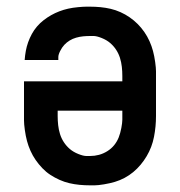

<svg xmlns="http://www.w3.org/2000/svg" viewBox="-20 -548 540 576"><path d="M250 8Q234 8 218.5 6.5Q203 5 188 1.5Q173 -2 158.5 -8.5Q144 -15 131 -23.5Q118 -32 107 -43.5Q96 -55 87 -68Q78 -81 71.5 -95.5Q65 -110 61 -125Q57 -140 54.5 -158Q52 -176 52 -187V-304H347V-320Q347 -334 345.5 -347.5Q344 -361 340 -374Q336 -387 328.5 -398.5Q321 -410 310.5 -419Q300 -428 285 -434Q270 -440 261 -440H250Q240 -440 229.5 -439Q219 -438 208.5 -435Q198 -432 189 -426.5Q180 -421 173 -413.5Q166 -406 160.5 -395Q155 -384 155 -377V-368H54Q55 -382 57.5 -395.5Q60 -409 64.5 -421.5Q69 -434 75.5 -446Q82 -458 91 -468.5Q100 -479 111 -487.5Q122 -496 133.5 -502.5Q145 -509 158 -514Q171 -519 184.5 -522Q198 -525 214 -526.5Q230 -528 239 -528H250Q266 -528 281.5 -526.5Q297 -525 312 -521.5Q327 -518 341.5 -511.5Q356 -505 369 -496Q382 -487 393 -476Q404 -465 413 -452Q422 -439 428.5 -424.5Q435 -410 439 -395Q443 -380 445.5 -362Q448 -344 448 -334V-200Q448 -184 446.5 -168.5Q445 -153 442 -137.5Q439 -122 433.5 -107.5Q428 -93 420 -79.5Q412 -66 402 -54Q392 -42 380 -32Q368 -22 354 -14.5Q340 -7 325 -2.5Q310 2 292 5Q274 8 264 8ZM239 -80H250Q264 -80 277 -83.5Q290 -87 302 -94.5Q314 -102 322.5 -112.5Q331 -123 336 -135.5Q341 -148 344 -164Q347 -180 347 -189V-216H153V-200Q153 -186 154.5 -172.5Q156 -159 160 -146Q164 -133 171.5 -121.5Q179 -110 189.5 -101Q200 -92 215 -86Q230 -80 239 -80Z"/></svg>

Font: Iosevka Term Semibold
Style: Regular
Weight: 600
Monospace: yes
Designer: Belleve Invis
Foundry: Belleve Invis
Version: Version 31.4.0